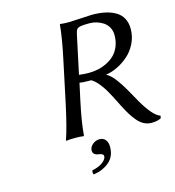

<svg xmlns="http://www.w3.org/2000/svg" viewBox="-126 -758 995 1092"><g transform="rotate(-15 372.0 -212.0)"><path d="M374 43Q396 43 408.4 58.3Q420.9 73.7 420.9 100.1Q420.9 155.8 384 187.7Q347.2 219.7 291 228Q287.1 222.7 287.1 213.9Q287.1 208 288.1 204.1Q331.1 194.8 353 177.2Q375 159.7 375 143.1Q375 133.8 365.5 129.4Q356 125 344.5 124Q333 123 323.5 115.7Q314 108.4 314 94.2Q314 74.2 332 58.6Q350.1 43 374 43ZM514.2 -651.9Q557.1 -651.9 591.1 -644.8Q625 -637.7 651.9 -622.3Q678.7 -606.9 693.4 -580.6Q708 -554.2 708 -518.1Q708 -472.7 688.5 -432.9Q668.9 -393.1 638.4 -366.5Q607.9 -339.8 573.2 -323.2Q538.6 -306.6 504.9 -301.8Q528.8 -290 554 -257.6Q579.1 -225.1 601.3 -185.5Q623.5 -146 645.8 -106.7Q668 -67.4 693.6 -36.4Q719.2 -5.4 744.1 3.9L741.2 18.1Q719.7 29.8 685.1 29.8Q661.1 29.8 640.4 19Q619.6 8.3 601.8 -12.9Q584 -34.2 570.6 -56.2Q557.1 -78.1 541 -109.9Q537.1 -117.2 525.9 -139.9Q514.6 -162.6 509.8 -171.6Q504.9 -180.7 494.4 -199.7Q483.9 -218.8 476.6 -229Q469.2 -239.3 459 -252.9Q448.7 -266.6 438 -276.1Q427.2 -285.6 416 -293Q364.7 -293 347.2 -296.9L326.2 -200.2Q298.8 -73.2 293.9 0L291 2.9Q272.5 0 241.2 0Q207 0 189 2.9L188 0Q211.9 -68.4 240.2 -200.2L292 -444.8Q318.8 -569.8 325.2 -645L327.1 -647.9Q345.7 -645 377.9 -645Q393.6 -645 448 -648.4Q502.4 -651.9 514.2 -651.9ZM413.1 -336.9Q440.9 -336.9 467.8 -342.5Q494.6 -348.1 520.8 -361.1Q546.9 -374 566.4 -393.1Q585.9 -412.1 597.9 -441.4Q609.9 -470.7 609.9 -506.8Q609.9 -532.7 598.6 -553Q587.4 -573.2 569.3 -585Q551.3 -596.7 530.8 -602.8Q510.3 -608.9 488.8 -608.9Q451.2 -608.9 435.8 -605.7Q420.4 -602.5 414.3 -594.5Q408.2 -586.4 403.8 -564.9L356 -340.8Q388.2 -336.9 413.1 -336.9Z"/></g></svg>

Font: Linear Smooth
Style: Italic
Weight: 400
Designer: Philipp H. Poll, Flanker
Foundry: Philipp H. Poll, reworked by Flanker
Version: Version 1.061 | FøM Fix